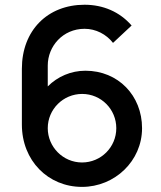

<svg xmlns="http://www.w3.org/2000/svg" viewBox="-20 -754 662 790"><path d="M317.5 15C452 15 564.5 -91.5 564.5 -226.5C564.5 -361 466 -463 331.5 -463C272 -463 217 -439 176.5 -398.5V-484.5C176.5 -563.5 238.5 -635.5 328 -635.5C374.5 -635.5 417.5 -613 445 -577.5L521.5 -649C472.5 -705.5 404 -734.5 328 -734.5C175.5 -734.5 70 -628.5 70 -471V-241.5C70 -93 178 15 317.5 15ZM317.5 -85.5C239.5 -85.5 176.5 -149.5 176.5 -226.5C176.5 -304.5 240 -367.5 318 -367.5C396 -367.5 458.5 -304.5 458.5 -226.5C458.5 -148.5 395.5 -85.5 317.5 -85.5Z"/></svg>

Font: Manrope SemiBold
Style: Regular
Weight: 600
Designer: Mikhail Sharanda
Foundry: Mikhail Sharanda
Version: Version 4.505